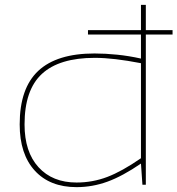

<svg xmlns="http://www.w3.org/2000/svg" viewBox="-20 -760 730 790"><path d="M566 0 560 -87Q484 -35 422 -12.5Q360 10 295 10Q185 10 123 -58Q61 -126 61 -248Q61 -397 137.5 -468.5Q214 -540 369 -540Q413 -540 462 -535Q511 -530 560 -519V-618H342V-636H560V-740H580V-636H690V-618H580V0ZM560 -109V-500Q503 -511 456 -516.5Q409 -522 370 -522Q224 -522 152.5 -456Q81 -390 81 -248Q81 -135 138.5 -72Q196 -9 295 -9Q361 -9 421.5 -32Q482 -55 560 -109Z"/></svg>

Font: Georama Extended Thin
Style: Regular
Weight: 100
Width: 7
Designer: Jean-Baptiste Levee
Foundry: Production Type
Version: Version 1.000